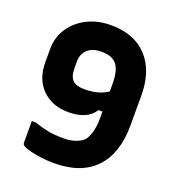

<svg xmlns="http://www.w3.org/2000/svg" viewBox="-134 -826 868 952"><g transform="rotate(20 300.0 -350.0)"><path d="M290 -720Q414 -720 482 -646.5Q550 -573 550 -442V-286Q550 -138 475 -59Q400 20 257 20Q226 20 192.5 16Q159 12 132.5 5.5Q106 -1 94 -8Q88 -12 85.5 -15.5Q83 -19 83 -27V-139H103Q144 -125 178.5 -118.5Q213 -112 259 -112Q294 -112 321.5 -121.5Q349 -131 362 -144Q376 -158 386 -190Q396 -222 396 -265V-303H375Q355 -271 320 -256.5Q285 -242 238 -242Q151 -242 98.5 -294.5Q46 -347 46 -435V-505Q46 -567 78 -615.5Q110 -664 165 -692Q220 -720 290 -720ZM211 -395Q230 -376 274 -376Q308 -376 338.5 -383.5Q369 -391 396 -409V-448Q396 -526 367 -555Q354 -568 336 -574Q318 -580 289 -580Q243 -580 217.5 -556Q192 -532 192 -494V-458Q192 -414 211 -395Z"/></g></svg>

Font: Recursive Sn Lnr St XBd
Style: Regular
Weight: 800
Version: Version 1.079;hotconv 1.0.112;makeotfexe 2.5.65598; ttfautoh